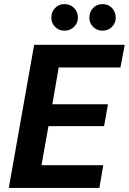

<svg xmlns="http://www.w3.org/2000/svg" viewBox="-20 -919 630 939"><path d="M23 0 147 -700H590L569 -589H267L236 -409H508L489 -302H217L183 -111H485L466 0ZM295 -769Q268 -769 249.5 -787.5Q231 -806 231 -833Q231 -861 249.5 -880Q268 -899 295 -899Q323 -899 342 -880Q361 -861 361 -833Q361 -806 342 -787.5Q323 -769 295 -769ZM481 -769Q454 -769 435.5 -787.5Q417 -806 417 -833Q417 -861 435.5 -880Q454 -899 481 -899Q509 -899 527.5 -880Q546 -861 546 -833Q546 -806 527.5 -787.5Q509 -769 481 -769Z"/></svg>

Font: DM Sans 20pt ExtraBold
Style: Italic
Weight: 800
Italic angle: -10°
Version: Version 4.004;gftools[0.9.30]